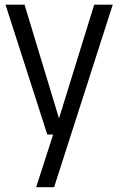

<svg xmlns="http://www.w3.org/2000/svg" viewBox="-20 -562 494 802"><path d="M177.5 0 3 -542.5H82.5L226.5 -67.5L373.5 -542.5H451L206 220H131L202 0Z"/></svg>

Font: Encode Sans Condensed Condensed
Style: Regular
Weight: 400
Width: 3
Designer: Multiple Designers
Foundry: Impallari Type
Version: Version 3.000; ttfautohint (v1.8.3) -l 8 -r 50 -G 200 -x 14 